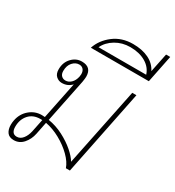

<svg xmlns="http://www.w3.org/2000/svg" viewBox="-199 -951 983 1078"><g transform="rotate(30 292.5 -412.0)"><path d="M528 -553 416 0H390Q378 -35 343 -69.5Q308 -104 261 -130Q214 -156 166 -165L150 -85Q142 -46 117.5 -18Q93 10 57 10Q27 10 13.5 -8.5Q0 -27 0 -57Q0 -72 3 -87Q12 -133 46 -162Q80 -191 124 -191Q138 -191 144 -190L193 -430Q168 -403 130 -403Q109 -403 93 -417.5Q77 -432 77 -461Q77 -506 104.5 -535Q132 -564 169 -564Q232 -564 232 -502Q232 -491 228 -467L171 -187Q221 -179 267.5 -155Q314 -131 348 -101.5Q382 -72 397 -46L501 -553ZM199 -483Q201 -495 201 -500Q201 -520 191 -531Q181 -542 165 -542Q141 -542 122.5 -521.5Q104 -501 104 -466Q104 -446 114.5 -435.5Q125 -425 141 -425Q161 -425 177 -440.5Q193 -456 199 -483ZM140 -168H128Q81 -168 54 -137.5Q27 -107 27 -60Q27 -39 35.5 -27Q44 -15 62 -15Q84 -15 100 -34.5Q116 -54 123 -85Z M369 -793Q428 -793 470.5 -772.5Q513 -752 533 -712L558 -834H585L549 -656H173Q192 -713 244 -753Q296 -793 369 -793ZM518 -680Q505 -722 464 -746Q423 -770 364 -770Q312 -770 270 -745Q228 -720 209 -680Z"/></g></svg>

Font: Trirong Thin
Style: Italic
Weight: 250
Italic angle: -12°
Designer: Katatrad Team
Foundry: CadsonDemak
Version: Version 1.001